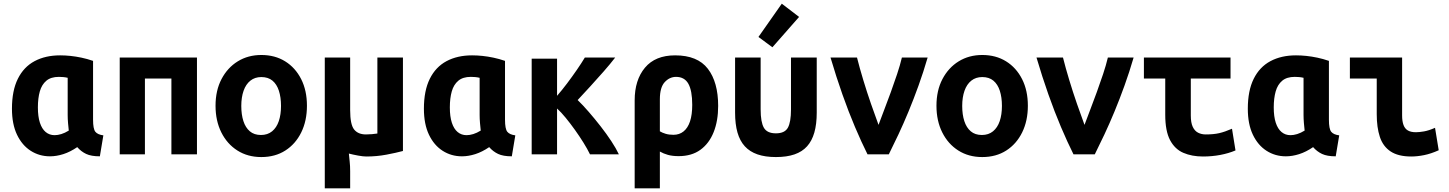

<svg xmlns="http://www.w3.org/2000/svg" viewBox="-20 -839 7880 1044"><path d="M252 11Q194 11 147 -19Q100 -49 72.5 -106.5Q45 -164 45 -248Q45 -346 77 -410.5Q109 -475 168 -506.5Q227 -538 307 -538Q334 -538 363 -535Q392 -532 423 -525.5Q454 -519 486 -508V-188Q486 -138 498.5 -122.5Q511 -107 542 -103L523 11Q476 11 448.5 -2Q421 -15 400 -39Q362 -13 324.5 -1Q287 11 252 11ZM277 -104Q294 -104 313.5 -110Q333 -116 354 -129Q352 -146 350 -169.5Q348 -193 348 -213V-416Q335 -419 323 -420Q311 -421 300 -421Q257 -421 232 -400Q207 -379 196.5 -342Q186 -305 186 -255Q186 -205 197 -171.5Q208 -138 228.5 -121Q249 -104 277 -104Z M631 0V-526H1051V0H912V-412H768V0Z M1401 15Q1327 15 1271 -20.5Q1215 -56 1183.5 -119Q1152 -182 1152 -264Q1152 -347 1184.5 -409Q1217 -471 1273 -505.5Q1329 -540 1401 -540Q1475 -540 1530.5 -505.5Q1586 -471 1617.5 -409Q1649 -347 1649 -264Q1649 -182 1618 -119Q1587 -56 1531.5 -20.5Q1476 15 1401 15ZM1399 -105Q1435 -105 1459.5 -125Q1484 -145 1496 -180.5Q1508 -216 1508 -263Q1508 -310 1496.5 -345.5Q1485 -381 1461.5 -400.5Q1438 -420 1401 -420Q1366 -420 1341.5 -400.5Q1317 -381 1304.5 -345.5Q1292 -310 1292 -263Q1292 -216 1303.5 -180.5Q1315 -145 1338.5 -125Q1362 -105 1399 -105Z M1746 185V-526H1884V-240Q1884 -162 1905.5 -135Q1927 -108 1970 -108Q1986 -108 2002.5 -109.5Q2019 -111 2032 -113V-526H2171V-18Q2134 -8 2081 2Q2028 12 1972 12Q1955 12 1927.5 7Q1900 2 1877 -4Q1879 19 1881.5 41Q1884 63 1884 92V185Z M2492 11Q2434 11 2387 -19Q2340 -49 2312.5 -106.5Q2285 -164 2285 -248Q2285 -346 2317 -410.5Q2349 -475 2408 -506.5Q2467 -538 2547 -538Q2574 -538 2603 -535Q2632 -532 2663 -525.5Q2694 -519 2726 -508V-188Q2726 -138 2738.5 -122.5Q2751 -107 2782 -103L2763 11Q2716 11 2688.5 -2Q2661 -15 2640 -39Q2602 -13 2564.5 -1Q2527 11 2492 11ZM2517 -104Q2534 -104 2553.5 -110Q2573 -116 2594 -129Q2592 -146 2590 -169.5Q2588 -193 2588 -213V-416Q2575 -419 2563 -420Q2551 -421 2540 -421Q2497 -421 2472 -400Q2447 -379 2436.5 -342Q2426 -305 2426 -255Q2426 -205 2437 -171.5Q2448 -138 2468.5 -121Q2489 -104 2517 -104Z M2871 0V-520H3009V-318Q3036 -349 3063.5 -385.5Q3091 -422 3116.5 -459Q3142 -496 3160 -526H3325Q3299 -492 3262.5 -450.5Q3226 -409 3189 -368.5Q3152 -328 3121 -295Q3149 -268 3181.5 -230.5Q3214 -193 3246 -152Q3278 -111 3304 -71.5Q3330 -32 3345 0H3188Q3174 -29 3152.5 -63.5Q3131 -98 3106 -133Q3081 -168 3056 -198.5Q3031 -229 3009 -249V0Z M3431 185V-293Q3431 -404 3487 -471Q3543 -538 3651 -538Q3773 -538 3829 -465Q3885 -392 3885 -263Q3885 -182 3860.5 -120.5Q3836 -59 3788.5 -24.5Q3741 10 3670 10Q3636 10 3611.5 3Q3587 -4 3568 -15V185ZM3642 -106Q3674 -106 3697 -124.5Q3720 -143 3732 -179Q3744 -215 3744 -269Q3744 -346 3723 -383.5Q3702 -421 3656 -421Q3621 -421 3594.5 -392.5Q3568 -364 3568 -299V-125Q3581 -117 3599.5 -111.5Q3618 -106 3642 -106Z M4199 15Q4141 15 4099 0.5Q4057 -14 4030 -43.5Q4003 -73 3990 -118.5Q3977 -164 3977 -227V-526H4116V-244Q4116 -175 4133.5 -144.5Q4151 -114 4199 -114Q4247 -114 4264 -144.5Q4281 -175 4281 -244V-526H4421V-227Q4421 -164 4408 -118.5Q4395 -73 4368.5 -43.5Q4342 -14 4300 0.5Q4258 15 4199 15ZM4180 -582 4104 -638 4231 -819 4325 -747Z M4697 0Q4664 -66 4629 -148.5Q4594 -231 4560.5 -326Q4527 -421 4496 -526H4640Q4654 -470 4674 -404Q4694 -338 4716 -274.5Q4738 -211 4757 -160Q4771 -198 4788.5 -243.5Q4806 -289 4824 -338.5Q4842 -388 4858 -436Q4874 -484 4884 -526H5024Q5001 -447 4974.5 -373.5Q4948 -300 4920.5 -233.5Q4893 -167 4865.5 -108.5Q4838 -50 4813 0Z M5321 15Q5247 15 5191 -20.5Q5135 -56 5103.5 -119Q5072 -182 5072 -264Q5072 -347 5104.5 -409Q5137 -471 5193 -505.5Q5249 -540 5321 -540Q5395 -540 5450.5 -505.5Q5506 -471 5537.5 -409Q5569 -347 5569 -264Q5569 -182 5538 -119Q5507 -56 5451.5 -20.5Q5396 15 5321 15ZM5319 -105Q5355 -105 5379.5 -125Q5404 -145 5416 -180.5Q5428 -216 5428 -263Q5428 -310 5416.5 -345.5Q5405 -381 5381.5 -400.5Q5358 -420 5321 -420Q5286 -420 5261.5 -400.5Q5237 -381 5224.5 -345.5Q5212 -310 5212 -263Q5212 -216 5223.5 -180.5Q5235 -145 5258.5 -125Q5282 -105 5319 -105Z M5817 0Q5784 -66 5749 -148.5Q5714 -231 5680.5 -326Q5647 -421 5616 -526H5760Q5774 -470 5794 -404Q5814 -338 5836 -274.5Q5858 -211 5877 -160Q5891 -198 5908.5 -243.5Q5926 -289 5944 -338.5Q5962 -388 5978 -436Q5994 -484 6004 -526H6144Q6121 -447 6094.5 -373.5Q6068 -300 6040.5 -233.5Q6013 -167 5985.5 -108.5Q5958 -50 5933 0Z M6521 12Q6461 12 6414.5 -8Q6368 -28 6342 -77.5Q6316 -127 6316 -215V-412H6200V-526H6671V-412H6455V-211Q6455 -172 6465.5 -149.5Q6476 -127 6494.5 -117.5Q6513 -108 6536 -108Q6579 -108 6609.5 -115Q6640 -122 6679 -139L6698 -21Q6660 -5 6615 3.5Q6570 12 6521 12Z M6972 11Q6914 11 6867 -19Q6820 -49 6792.5 -106.5Q6765 -164 6765 -248Q6765 -346 6797 -410.5Q6829 -475 6888 -506.5Q6947 -538 7027 -538Q7054 -538 7083 -535Q7112 -532 7143 -525.5Q7174 -519 7206 -508V-188Q7206 -138 7218.5 -122.5Q7231 -107 7262 -103L7243 11Q7196 11 7168.5 -2Q7141 -15 7120 -39Q7082 -13 7044.5 -1Q7007 11 6972 11ZM6997 -104Q7014 -104 7033.5 -110Q7053 -116 7074 -129Q7072 -146 7070 -169.5Q7068 -193 7068 -213V-416Q7055 -419 7043 -420Q7031 -421 7020 -421Q6977 -421 6952 -400Q6927 -379 6916.5 -342Q6906 -305 6906 -255Q6906 -205 6917 -171.5Q6928 -138 6948.5 -121Q6969 -104 6997 -104Z M7654 12Q7583 12 7541.5 -15.5Q7500 -43 7483 -94.5Q7466 -146 7466 -218V-412H7320V-526H7604V-211Q7604 -180 7611.5 -159.5Q7619 -139 7635.5 -129.5Q7652 -120 7679 -120Q7697 -120 7723 -124.5Q7749 -129 7783 -144L7803 -22Q7761 -3 7723.5 4.5Q7686 12 7654 12Z"/></svg>

Font: Ubuntu Sans Mono
Style: Bold
Weight: 700
Monospace: yes
Designer: Dalton Maag Ltd
Foundry: Dalton Maag Ltd
Version: Version 1.006